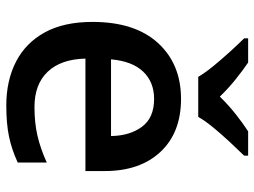

<svg xmlns="http://www.w3.org/2000/svg" viewBox="-120 -686 816 616"><g transform="rotate(90 288.0 -378.0)"><path d="M297.4 -550.8Q405.3 -550.8 467 -485.1Q528.8 -419.4 528.8 -305.7V-244.1H168Q169.9 -165.5 210.2 -123Q250.5 -80.6 323.2 -80.6Q374.5 -80.6 416 -90.3Q457.5 -100.1 501.5 -120.1V-26.9Q460.4 -7.8 418.7 1Q377 9.8 318.4 9.8Q238.8 9.8 178.2 -21.2Q117.7 -52.2 84 -113.5Q50.3 -174.8 50.3 -266.6Q50.3 -402.8 117.9 -476.8Q185.5 -550.8 297.4 -550.8ZM297.4 -464.4Q243.2 -464.4 209.7 -429.2Q176.3 -394 170.4 -326.2H416.5Q415.5 -386.7 386.7 -425.5Q357.9 -464.4 297.4 -464.4ZM226.6 -606Q213.4 -628.4 191.2 -655.5Q168.9 -682.6 145.3 -708.5Q121.6 -734.4 103 -753.4V-766.1H180.7Q206.5 -748.5 235.4 -725.3Q264.2 -702.1 290 -675.3Q315.9 -702.1 345.5 -725.6Q375 -749 401.4 -766.1H479.5V-753.4Q460.9 -734.4 436.8 -708.5Q412.6 -682.6 390.1 -655.5Q367.7 -628.4 355 -606Z"/></g></svg>

Font: Open Sans SemiBold
Style: Regular
Weight: 600
Designer: Monotype Design Team
Foundry: Monotype Imaging Inc.
Version: Version 3.003; ttfautohint (v1.8.4)